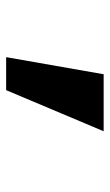

<svg xmlns="http://www.w3.org/2000/svg" viewBox="117 -332 365 640"><g transform="rotate(90 300.0 -11.5)"><path d="M227 -174H417L280 151H170Z"/></g></svg>

Font: iA Writer Quattro V
Style: Regular
Weight: 400
Designer: Mike Abbink, Paul van der Laan, Pieter van Rosmalen, Oliver Reichenstein
Foundry: Information Architects Inc.
Version: Version 2.000